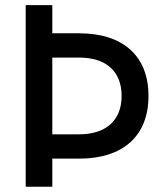

<svg xmlns="http://www.w3.org/2000/svg" viewBox="-20 -713 626 733"><path d="M78.1 0H179.7V-107.4H282.2C450.2 -107.4 546.9 -194.3 546.9 -346.7C546.9 -499 450.2 -585.9 282.2 -585.9H179.7V-693.4H78.1ZM179.7 -200.2V-493.2H282.2C385.3 -493.2 444.3 -440.4 444.3 -346.7C444.3 -253.9 385.3 -200.2 282.2 -200.2Z"/></svg>

Font: Cascadia Mono NF
Style: Regular
Weight: 400
Monospace: yes
Designer: Aaron Bell
Foundry: Saja Typeworks
Version: Version 2404.023